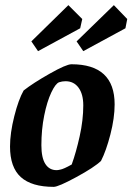

<svg xmlns="http://www.w3.org/2000/svg" viewBox="-20 -718 515 747"><path d="M19 -148Q19 -200 35.5 -265.5Q52 -331 72 -366Q109 -395 173.5 -431.5Q238 -468 258 -468Q426 -468 426 -312Q426 -259 409.5 -195Q393 -131 373 -92Q347 -67 277 -29Q207 9 189 9Q103 9 61 -29Q19 -67 19 -148ZM214 -58Q227 -60 259 -78Q276 -125 290 -188Q304 -251 304 -308Q304 -352 285.5 -377Q267 -402 235 -402Q222 -402 210 -398Q196 -393 179.5 -358Q163 -323 152 -268.5Q141 -214 141 -153Q141 -104 156.5 -80Q172 -56 200 -56Q206 -56 214 -58ZM102 -557 246 -698 300 -644 292 -608 128 -519ZM278 -557 423 -698 475 -644 468 -608 304 -519Z"/></svg>

Font: Grenze SemiBold
Style: Italic
Weight: 600
Italic angle: -10°
Designer: Renata Polastri
Foundry: Omnibus-Type
Version: Version 1.002; ttfautohint (v1.8)